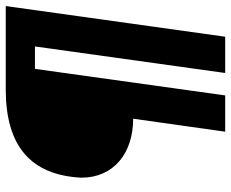

<svg xmlns="http://www.w3.org/2000/svg" viewBox="-86 -646 784 651"><g transform="rotate(-90 305.5 -320.0)"><path d="M29 -436C29 -326 112 -260 229 -260L185 52H308L398 -593H474L384 52H507L611 -692H325C138 -691 38 -609 29 -436Z"/></g></svg>

Font: Cantarell
Style: BoldOblique
Weight: 700
Italic angle: -8°
Designer: Dave Crossland
Version: Version 0.024